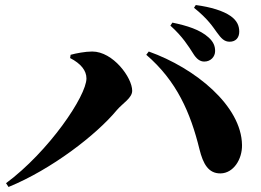

<svg xmlns="http://www.w3.org/2000/svg" viewBox="-20 -792 1040 764"><path d="M793 -547C818 -547 836 -566 836 -589C836 -608 830 -625 810 -643C776 -674 724 -690 666 -702L658 -690C707 -646 730 -608 748 -580C762 -557 776 -547 793 -547ZM894 -626C918 -626 932 -642 932 -666C932 -690 923 -710 898 -728C868 -749 819 -764 759 -772L752 -761C808 -716 827 -685 843 -663C861 -638 873 -626 894 -626ZM324 -480C324 -410 174 -189 4 -63L14 -48C185 -118 363 -255 445 -354C469 -382 506 -402 506 -431C506 -483 430 -587 347 -587C319 -587 283 -580 261 -574L259 -561C302 -539 324 -511 324 -480ZM943 -215C941 -371 757 -521 572 -587L562 -574C683 -470 738 -344 774 -197C788 -141 809 -101 858 -102C909 -103 944 -158 943 -215Z"/></svg>

Font: Noto Serif KR Black
Style: Regular
Weight: 900
Version: Version 1.001;PS 1.001;hotconv 16.6.54;makeotf.lib2.5.65590